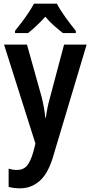

<svg xmlns="http://www.w3.org/2000/svg" viewBox="-20 -786 494 1046"><path d="M2 -543H127L207 -257Q221 -201 227 -145H230Q236 -197 253 -257L329 -543H452L267 75Q240 162 194.5 201Q149 240 90 240Q72 240 56.5 238Q41 236 27 232V133Q37 136 48.5 138Q60 140 72 140Q107 140 127 116.5Q147 93 162 40L173 -4ZM290 -766Q307 -733 336.5 -692Q366 -651 393 -618V-606H322Q301 -623 275 -645.5Q249 -668 227 -695Q203 -668 177.5 -644.5Q152 -621 133 -606H62V-618Q79 -639 99 -665.5Q119 -692 136.5 -718.5Q154 -745 165 -766Z"/></svg>

Font: Noto Sans Kannada Condensed SemiBold
Style: Regular
Weight: 600
Width: 3
Designer: Jelle Bosma - Monotype Design Team
Foundry: Monotype Imaging Inc.
Version: Version 2.005; ttfautohint (v1.8.4.7-5d5b)